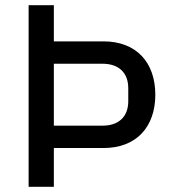

<svg xmlns="http://www.w3.org/2000/svg" viewBox="-20 -718 657 738"><path d="M187 0V-149H378C504 -149 577 -230 577 -354C577 -478 504 -559 378 -559H187V-698H90V0ZM187 -473H374C436 -473 473 -439 473 -379V-329C473 -269 436 -235 374 -235H187Z"/></svg>

Font: IBM Plex Arabic Text
Style: Regular
Weight: 450
Designer: Mike Abbink, Paul van der Laan, Pieter van Rosmalen, Wael Morcos, Khajak Apelian
Foundry: Bold Monday
Version: Version 1.0